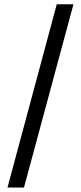

<svg xmlns="http://www.w3.org/2000/svg" viewBox="-20 -760 374 887"><path d="M90.8 106.4H14.6L242.2 -740.2H319.3Z"/></svg>

Font: Pretendard
Style: Regular
Weight: 400
Designer: Base glyphs from Inter by Rasmus Andersson; Hangeul glyphs from Noto Sans CJK(Source Han Sans) by Jang Soo-young and Kan
Foundry: Kil Hyung-jin
Version: Version 1.309